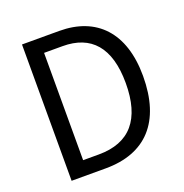

<svg xmlns="http://www.w3.org/2000/svg" viewBox="-128 -830 908 945"><g transform="rotate(-20 326.0 -357.0)"><path d="M595 -365C595 -593 477 -714 283 -714H88V0H267C476 0 595 -124 595 -365ZM503 -361C503 -173 422 -76 258 -76H176V-638H273C421 -638 503 -549 503 -361Z"/></g></svg>

Font: Noto Sans Devanagari SemiCondensed
Style: Regular
Weight: 400
Width: 4
Designer: Jelle Bosma - Monotype Design Team
Foundry: Monotype Imaging Inc.
Version: Version 2.004